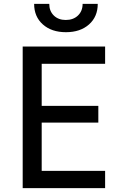

<svg xmlns="http://www.w3.org/2000/svg" viewBox="-20 -970 640 990"><path d="M97 0V-730H522V-641H195V-424H487V-338H195V-89H522V0ZM320 -804Q246 -804 201 -844Q156 -884 156 -950H234Q234 -913 257.5 -890Q281 -867 319 -867Q358 -867 382 -890Q406 -913 406 -950H484Q484 -884 439 -844Q394 -804 320 -804Z"/></svg>

Font: Tiny Medium
Style: Regular
Weight: 500
Monospace: yes
Designer: Philipp Nurullin, Konstantin Bulenkov
Foundry: JetBrains
Version: Version 2.251; ttfautohint (v1.8.4.7-5d5b)